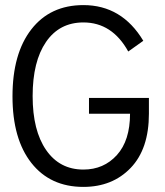

<svg xmlns="http://www.w3.org/2000/svg" viewBox="-20 -717 646 753"><path d="M307 16Q177 16 103 -78Q29 -172 29 -339Q29 -507 103 -602Q177 -697 307 -697Q458 -697 542 -557L483 -515Q420 -629 307 -629Q213 -629 160.5 -552.5Q108 -476 108 -340Q108 -205 161 -128.5Q214 -52 307 -52Q387 -52 438.5 -109Q490 -166 490 -271H329V-333H564V-271Q564 -133 492.5 -58.5Q421 16 307 16Z"/></svg>

Font: Didact Gothic
Style: Regular
Weight: 400
Designer: Daniel Johnson
Foundry: Daniel Johnson
Version: Version 2.101;PS 002.101;hotconv 1.0.88;makeotf.lib2.5.64775